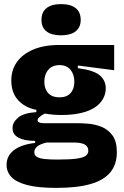

<svg xmlns="http://www.w3.org/2000/svg" viewBox="-20 -749 606 935"><path d="M254 166Q165 166 112 152Q59 138 35.5 113Q12 88 12 54Q12 10 47.5 -17.5Q83 -45 151 -53V-63Q99 -63 70 -78.5Q41 -94 41 -125Q41 -153 68 -176Q95 -199 157 -203V-214Q101 -225 68 -261.5Q35 -298 35 -357Q35 -408 62 -446.5Q89 -485 141.5 -507.5Q194 -530 270 -530H536V-407L359 -430V-417Q437 -407 466 -382Q495 -357 495 -319Q495 -282 471 -252Q447 -222 399 -205.5Q351 -189 280 -189Q261 -189 241 -190.5Q221 -192 198 -196Q181 -187 172 -179Q163 -171 163 -163Q163 -158 167 -155Q171 -152 179 -150.5Q187 -149 198 -149H358Q379 -149 410.5 -146.5Q442 -144 474 -131.5Q506 -119 527.5 -90Q549 -61 549 -8Q549 52 517 90.5Q485 129 420 147.5Q355 166 254 166ZM260 28Q324 28 356 23Q388 18 399 8.5Q410 -1 410 -14Q410 -29 402 -37.5Q394 -46 382.5 -49.5Q371 -53 359.5 -54Q348 -55 341 -55H207Q174 -47 160.5 -35Q147 -23 147 -8Q147 8 160.5 15.5Q174 23 199 25.5Q224 28 260 28ZM270 -275Q305 -275 323.5 -295.5Q342 -316 342 -351Q342 -387 323 -409.5Q304 -432 270 -432Q235 -432 215.5 -409.5Q196 -387 196 -351Q196 -328 204.5 -310.5Q213 -293 229.5 -284Q246 -275 270 -275ZM277 -577Q231 -577 206.5 -596Q182 -615 182 -652Q182 -690 206.5 -709.5Q231 -729 277 -729Q324 -729 348.5 -709.5Q373 -690 373 -652Q373 -616 348.5 -596.5Q324 -577 277 -577Z"/></svg>

Font: Bricolage Grotesque 72pt ExtraBold
Style: Regular
Weight: 800
Designer: Mathieu Triay
Foundry: Atelier Triay
Version: Version 1.001;gftools[0.9.33.dev8+g029e19f]